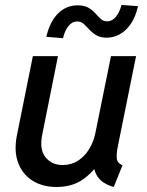

<svg xmlns="http://www.w3.org/2000/svg" viewBox="-20 -745 591 773"><path d="M206.5 7.8Q152.8 7.8 112.3 -16.8Q71.8 -41.5 53.5 -88.4Q35.2 -135.3 48.3 -201.2L112.3 -519H213.4L150.4 -204.6Q137.7 -143.1 163.3 -111.8Q189 -80.6 231.9 -80.6Q267.1 -80.6 294.2 -98.1Q321.3 -115.7 339.1 -145Q356.9 -174.3 363.8 -208.5L426.8 -519H527.8L453.6 -151.9Q448.7 -126 450.2 -107.2Q451.7 -88.4 473.1 -79.6L438 7.8Q392.1 -5.4 373.3 -33.2Q354.5 -61 360.4 -91.8L394.5 -63H330.6L383.3 -97.2Q356.4 -52.7 313.7 -22.5Q271 7.8 206.5 7.8ZM233.9 -591.3 166.5 -596.7Q176.3 -639.6 195.1 -668Q213.9 -696.3 238.8 -710Q263.7 -723.6 291.5 -723.6Q319.3 -723.6 335.9 -713.9Q352.5 -704.1 363.8 -691.4Q375 -678.7 385.5 -668.9Q396 -659.2 411.6 -659.2Q432.1 -659.2 447 -678Q461.9 -696.8 469.2 -725.1L535.6 -720.2Q526.4 -678.2 507.3 -649.9Q488.3 -621.6 462.9 -607.4Q437.5 -593.3 409.7 -593.3Q383.8 -593.3 367.4 -603.3Q351.1 -613.3 339.6 -626Q328.1 -638.7 317.1 -648.7Q306.2 -658.7 291 -658.7Q270.5 -658.7 255.4 -639.9Q240.2 -621.1 233.9 -591.3Z"/></svg>

Font: Reddit Sans Medium
Style: Italic
Weight: 500
Italic angle: -11.25°
Designer: Stephen Hutchings
Version: Version 1.013